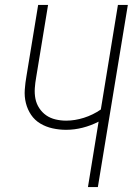

<svg xmlns="http://www.w3.org/2000/svg" viewBox="-20 -755 540 775"><path d="M335 0 378 -264Q347 -248 313.5 -239.5Q280 -231 247 -231Q219 -231 192 -237Q165 -243 142.5 -256.5Q120 -270 105.5 -291.5Q91 -313 84.5 -339Q78 -365 80 -393Q82 -421 87 -449L134 -735H174L126 -443Q122 -421 120.5 -399Q119 -377 123 -356.5Q127 -336 138.5 -318.5Q150 -301 166.5 -289.5Q183 -278 204 -273Q225 -268 247 -268Q282 -268 318.5 -279.5Q355 -291 387 -313L456 -735H496L375 0Z"/></svg>

Font: Iosevka Extralight Oblique
Style: Regular
Weight: 200
Italic angle: -9°
Monospace: yes
Designer: Belleve Invis
Foundry: Belleve Invis
Version: Version 32.5.0; ttfautohint (v1.8.4)